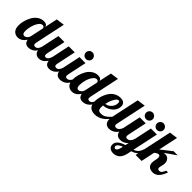

<svg xmlns="http://www.w3.org/2000/svg" viewBox="152 -1859 3255 3255"><g transform="rotate(45 1779.5 -232.0)"><path d="M4 -155Q4 -208 20.5 -267Q37 -326 67 -380Q97 -434 148 -469.5Q199 -505 261 -505Q336 -505 343 -452L392 -680L540 -700L425 -160Q421 -143 421 -128Q421 -108 430.5 -99.5Q440 -91 462 -91Q517 -91 543 -179H585Q522 0 384 0Q343 0 317.5 -22.5Q292 -45 286 -87Q225 6 137 6Q80 6 42 -33Q4 -72 4 -155ZM152 -169Q152 -142 157 -124.5Q162 -107 171 -100.5Q180 -94 186 -92.5Q192 -91 202 -91Q226 -91 251.5 -114.5Q277 -138 285 -179L333 -404Q333 -417 323 -430Q313 -443 292 -443Q252 -443 218.5 -393.5Q185 -344 168.5 -281.5Q152 -219 152 -169Z M535 -114Q535 -141 543 -179L611 -500H755L683 -160Q680 -145 680 -132Q680 -91 710 -91Q764 -91 790 -179L858 -500H1002L930 -160Q926 -143 926 -128Q926 -108 935.5 -99.5Q945 -91 967 -91Q1022 -91 1048 -179H1090Q1025 6 889 6Q846 6 820 -18.5Q794 -43 790 -89Q732 6 642 6Q594 6 564.5 -24Q535 -54 535 -114Z M1040 -114Q1040 -141 1048 -179L1116 -500H1260L1188 -160Q1184 -143 1184 -128Q1184 -108 1193.5 -99.5Q1203 -91 1225 -91Q1254 -91 1279 -116Q1304 -141 1315 -179H1357Q1292 6 1147 6Q1099 6 1069.5 -24Q1040 -54 1040 -114ZM1159 -577Q1136 -600 1136 -633Q1136 -666 1159 -689.5Q1182 -713 1215 -713Q1248 -713 1271.5 -689.5Q1295 -666 1295 -633Q1295 -600 1271.5 -577Q1248 -554 1215 -554Q1182 -554 1159 -577Z M1302 -155Q1302 -208 1318.5 -267Q1335 -326 1365 -380Q1395 -434 1446 -469.5Q1497 -505 1559 -505Q1634 -505 1641 -452L1690 -680L1838 -700L1723 -160Q1719 -143 1719 -128Q1719 -108 1728.5 -99.5Q1738 -91 1760 -91Q1815 -91 1841 -179H1883Q1820 0 1682 0Q1641 0 1615.5 -22.5Q1590 -45 1584 -87Q1523 6 1435 6Q1378 6 1340 -33Q1302 -72 1302 -155ZM1450 -169Q1450 -142 1455 -124.5Q1460 -107 1469 -100.5Q1478 -94 1484 -92.5Q1490 -91 1500 -91Q1524 -91 1549.5 -114.5Q1575 -138 1583 -179L1631 -404Q1631 -417 1621 -430Q1611 -443 1590 -443Q1550 -443 1516.5 -393.5Q1483 -344 1466.5 -281.5Q1450 -219 1450 -169Z M1828 -153Q1828 -190 1836 -233.5Q1844 -277 1864.5 -326Q1885 -375 1914.5 -414Q1944 -453 1992 -479Q2040 -505 2098 -505Q2208 -505 2208 -409Q2208 -326 2139.5 -266.5Q2071 -207 1978 -202Q1976 -174 1976 -162Q1976 -113 1993 -95.5Q2010 -78 2048 -78Q2102 -78 2141.5 -103.5Q2181 -129 2225 -179H2259Q2144 6 1984 6Q1828 6 1828 -153ZM1986 -250Q2044 -254 2087.5 -302Q2131 -350 2131 -411Q2131 -452 2106 -452Q2071 -452 2037 -391Q2003 -330 1986 -250Z M2217 -114Q2217 -141 2225 -179L2332 -680L2480 -700L2365 -160Q2361 -143 2361 -128Q2361 -108 2370.5 -99.5Q2380 -91 2402 -91Q2431 -91 2456 -116Q2481 -141 2492 -179H2534Q2469 6 2324 6Q2276 6 2246.5 -24Q2217 -54 2217 -114Z M2484 -114Q2484 -141 2492 -179L2560 -500H2704L2632 -160Q2628 -143 2628 -128Q2628 -108 2637.5 -99.5Q2647 -91 2669 -91Q2698 -91 2723 -116Q2748 -141 2759 -179H2801Q2736 6 2591 6Q2543 6 2513.5 -24Q2484 -54 2484 -114ZM2603 -577Q2580 -600 2580 -633Q2580 -666 2603 -689.5Q2626 -713 2659 -713Q2692 -713 2715.5 -689.5Q2739 -666 2739 -633Q2739 -600 2715.5 -577Q2692 -554 2659 -554Q2626 -554 2603 -577Z M2557 153Q2557 54 2721 4L2828 -500H2972L2873 -36Q2921 -53 2950 -84.5Q2979 -116 2999 -179H3041Q3027 -132 3006.5 -97Q2986 -62 2960.5 -41.5Q2935 -21 2913 -10Q2891 1 2864 8L2849 80Q2813 250 2669 250Q2621 250 2589 225Q2557 200 2557 153ZM2612 139Q2612 151 2621.5 161.5Q2631 172 2646 172Q2663 172 2679 148.5Q2695 125 2704 83L2710 54Q2612 91 2612 139ZM2862 -578Q2839 -601 2839 -634Q2839 -667 2862 -690.5Q2885 -714 2918 -714Q2951 -714 2974.5 -690.5Q2998 -667 2998 -634Q2998 -601 2974.5 -578Q2951 -555 2918 -555Q2885 -555 2862 -578Z M2961 0 3106 -680 3254 -700 3179 -348 3372 -500H3471L3271 -361Q3293 -365 3304 -365Q3357 -365 3385.5 -332Q3414 -299 3414 -248Q3414 -226 3404 -186.5Q3394 -147 3394 -128Q3394 -91 3433 -91Q3463 -91 3480 -112Q3497 -133 3517 -179H3559Q3496 6 3375 6Q3314 6 3281.5 -23.5Q3249 -53 3249 -108Q3249 -132 3258 -174Q3267 -216 3267 -236Q3267 -284 3231 -284Q3202 -284 3157 -247L3105 0Z"/></g></svg>

Font: Lobster Two
Style: Bold Italic
Weight: 700
Designer: Pablo Impallari
Foundry: Pablo Impallari. www.impallari.com
Version: Version 1.006